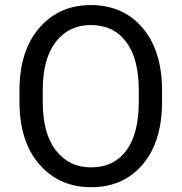

<svg xmlns="http://www.w3.org/2000/svg" viewBox="-20 -741 728 770"><path d="M629.9 -333Q629.9 -172.9 552.2 -81.5Q474.6 9.8 344.7 9.8Q218.3 9.8 138.2 -81.5Q58.1 -172.9 58.1 -333V-377.9Q58.1 -537.6 137.7 -629.2Q217.3 -720.7 343.8 -720.7Q472.7 -720.7 550.5 -630.6Q628.4 -540.5 629.9 -383.8ZM536.6 -378.9Q536.6 -505.9 485.8 -573.2Q435.1 -640.6 343.8 -640.6Q256.3 -640.6 203.9 -573.2Q151.4 -505.9 151.4 -378.9V-333Q151.4 -205.1 204.3 -137.5Q257.3 -69.8 344.7 -69.8Q436.5 -69.8 486.6 -137.5Q536.6 -205.1 536.6 -333Z"/></svg>

Font: Roboto21382017
Style: Regular
Weight: 400
Designer: Christian Robertson
Foundry: Google
Version: Version 2.138; 2017